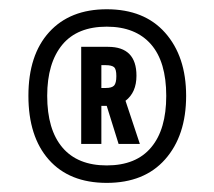

<svg xmlns="http://www.w3.org/2000/svg" viewBox="-20 -714 468 419"><path d="M86.4 -365.7Q42 -416 42 -504.9Q42 -594.2 87.4 -644Q132.8 -693.8 212.9 -693.8Q294.9 -693.8 340.3 -642.6Q386.2 -590.8 386.2 -504.9Q386.2 -418 340.3 -366.2Q294.9 -314.9 212.9 -314.9Q131.3 -314.9 86.4 -365.7ZM310.1 -392.6Q342.8 -431.6 342.8 -504.9Q342.8 -579.1 309.6 -617.2Q275.9 -655.8 212.9 -655.8Q148.9 -655.8 116.2 -616.7Q83 -576.7 83 -504.9Q83 -431.2 116.2 -392.1Q149.4 -353 212.9 -353Q277.3 -353 310.1 -392.6ZM157.2 -611.8H215.8Q277.8 -611.8 277.8 -548.8Q277.8 -512.2 253.9 -494.1L285.2 -399.9H238.8L212.9 -482.9H201.2V-399.9H157.2ZM210.9 -522Q224.1 -522 229 -527.3Q233.9 -532.7 233.9 -547.9Q233.9 -563 229 -567.4Q223.6 -571.8 210.9 -571.8H201.2V-522Z"/></svg>

Font: D-DIN Condensed
Style: DINCondensed-Bold
Weight: 700
Width: 3
Designer: Charles Nix
Foundry: Datto Inc.
Version: Version 1.10